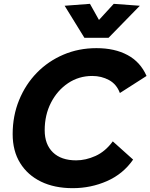

<svg xmlns="http://www.w3.org/2000/svg" viewBox="-20 -971 784 1001"><path d="M674 -139Q622 -64 538 -27Q454 10 359 10Q264 10 194 -24Q124 -58 85 -121Q46 -184 46 -272Q46 -367 79.5 -449Q113 -531 172 -591.5Q231 -652 310.5 -686Q390 -720 483 -720Q578 -720 645 -684Q712 -648 744 -575L605 -486Q588 -532 548.5 -553.5Q509 -575 461 -575Q391 -575 335 -537.5Q279 -500 246 -436Q213 -372 213 -292Q213 -218 256 -176.5Q299 -135 377 -135Q427 -135 478 -158Q529 -181 568 -234ZM420 -774 317 -941 449 -951 496 -867 573 -951 709 -941 546 -774Z"/></svg>

Font: Livvic
Style: Bold Italic
Weight: 700
Italic angle: -10°
Designer: Jacques Le Bailly, Baron von Fonthausen
Version: Version 1.001; ttfautohint (v1.8.2)